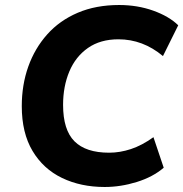

<svg xmlns="http://www.w3.org/2000/svg" viewBox="-20 -736 732 767"><path d="M398 11Q303 11 228 -25Q153 -61 110 -133Q67 -205 67 -312Q67 -397 93 -470Q119 -543 168.5 -598.5Q218 -654 290.5 -685Q363 -716 456 -716Q529 -716 592 -693.5Q655 -671 692 -635L631 -512Q551 -579 453 -579Q381 -579 331.5 -544.5Q282 -510 257 -450.5Q232 -391 232 -317Q232 -217 277.5 -171.5Q323 -126 416 -126Q459 -126 503 -140.5Q547 -155 593 -188L634 -66Q591 -29 526.5 -9Q462 11 398 11Z"/></svg>

Font: Nunito Sans ExtraBold
Style: Italic
Weight: 800
Italic angle: -9°
Designer: Vernon Adams
Foundry: Vernon Adams
Version: Version 3.006; ttfautohint (v1.8.3)